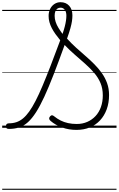

<svg xmlns="http://www.w3.org/2000/svg" viewBox="-20 -1165 1082 1750"><path d="M677 19Q642 19 609.5 13.5Q577 8 546.5 -3Q516 -14 489.5 -29Q463 -44 441 -63Q429 -73 428 -83.5Q427 -94 437 -105Q446 -115 454.5 -114.5Q463 -114 475 -104Q502 -82 533 -66.5Q564 -51 600.5 -43Q637 -35 680 -35Q732 -35 775.5 -54Q819 -73 851 -107.5Q883 -142 900 -190Q917 -238 917 -296Q917 -358 896 -408Q875 -458 838.5 -500.5Q802 -543 757 -583Q712 -623 663.5 -665Q615 -707 569 -755Q514 -602 468.5 -485Q423 -368 384 -283.5Q345 -199 308.5 -142Q272 -85 235 -51.5Q198 -18 155.5 -4Q113 10 62 10Q47 10 40.5 4.5Q34 -1 34 -14Q34 -28 41 -34.5Q48 -41 62 -41Q98 -41 129.5 -51.5Q161 -62 189.5 -85.5Q218 -109 246 -148Q274 -187 304 -245Q334 -303 367.5 -382.5Q401 -462 441 -565Q481 -668 529 -798Q505 -827 485.5 -854.5Q466 -882 452 -909Q438 -936 430.5 -963.5Q423 -991 423 -1019Q423 -1055 437 -1083.5Q451 -1112 476 -1128.5Q501 -1145 532 -1145Q581 -1145 610.5 -1112.5Q640 -1080 640 -1025Q640 -1000 636 -972.5Q632 -945 621.5 -907Q611 -869 591 -813Q630 -770 673 -731Q716 -692 759 -655Q802 -618 840.5 -579Q879 -540 909 -497.5Q939 -455 956.5 -406Q974 -357 974 -299Q974 -227 952.5 -168.5Q931 -110 892 -68Q853 -26 798.5 -3.5Q744 19 677 19ZM550 -856Q563 -894 570.5 -923.5Q578 -953 581.5 -977.5Q585 -1002 585 -1022Q585 -1056 570.5 -1075.5Q556 -1095 532 -1095Q515 -1095 503 -1086.5Q491 -1078 484.5 -1061.5Q478 -1045 478 -1021Q478 -994 487 -966Q496 -938 513 -910.5Q530 -883 550 -856ZM0 555H1042V565H0ZM0 -20H1042V0H0ZM0 -505H1042V-500H0ZM0 -1075H1042V-1065H0Z"/></svg>

Font: Playwrite AR Guides
Style: Regular
Weight: 400
Designer: Veronika Burian, José Scaglione
Foundry: TypeTogether
Version: Version 1.003